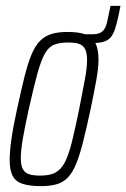

<svg xmlns="http://www.w3.org/2000/svg" viewBox="-20 -627 431 655"><path d="M251 -480 258 -510H293Q313 -510 323.5 -516Q334 -522 339.5 -534Q345 -546 348 -564L357 -607H391L384 -572Q378 -545 372 -527Q366 -509 356.5 -498.5Q347 -488 331.5 -484Q316 -480 292 -480ZM120 8Q82 8 58 0.5Q34 -7 23.5 -26.5Q13 -46 13 -81Q13 -110 19 -152.5Q25 -195 38 -254Q52 -319 63.5 -365Q75 -411 87.5 -441Q100 -471 116.5 -487.5Q133 -504 155.5 -511Q178 -518 209 -518Q248 -518 271 -510Q294 -502 305 -481Q316 -460 316 -423Q316 -395 308.5 -353.5Q301 -312 289 -254Q275 -189 263.5 -143.5Q252 -98 240 -68.5Q228 -39 212 -22Q196 -5 173.5 1.5Q151 8 120 8ZM116 -28Q140 -28 156.5 -33Q173 -38 186 -51.5Q199 -65 209 -90.5Q219 -116 228.5 -156Q238 -196 250 -254Q262 -315 269.5 -355.5Q277 -396 277 -422Q277 -447 270 -460Q263 -473 249 -477.5Q235 -482 213 -482Q183 -482 164.5 -474.5Q146 -467 133 -444Q120 -421 107.5 -375.5Q95 -330 78 -254Q65 -195 58 -154.5Q51 -114 51 -87Q51 -63 58 -50Q65 -37 79.5 -32.5Q94 -28 116 -28Z"/></svg>

Font: Saira UltraCondensed ExtraLight
Style: Italic
Weight: 250
Width: 1
Italic angle: -12°
Designer: Hector Gatti with collaboration of the Omnibus-Type team
Foundry: Omnibus-Type
Version: Version 1.101